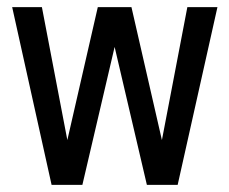

<svg xmlns="http://www.w3.org/2000/svg" viewBox="-20 -516 640 536"><path d="M124 0 14 -496H97L168 -125L253 -496H347L432 -125L503 -496H587L476 0H390L300 -385L210 0Z"/></svg>

Font: DM Mono
Style: Regular
Weight: 400
Designer: Colophon Foundry
Foundry: Colophon Foundry
Version: Version 1.000; ttfautohint (v1.8.2.53-6de2)